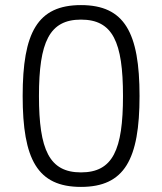

<svg xmlns="http://www.w3.org/2000/svg" viewBox="-20 -722 636 754"><path d="M298 -702C127 -702 69 -594 69 -345C69 -96 127 12 298 12C469 12 528 -96 528 -345C528 -594 469 -702 298 -702ZM298 -645C423 -645 463 -557 463 -345C463 -133 423 -45 298 -45C174 -45 133 -133 133 -345C133 -557 174 -645 298 -645Z"/></svg>

Font: SnT
Style: Regular
Weight: 300
Designer: Natanael Gama
Version: Version 1.001;PS 001.001;hotconv 1.0.70;makeotf.lib2.5.58329